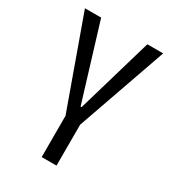

<svg xmlns="http://www.w3.org/2000/svg" viewBox="-163 -751 759 842"><g transform="rotate(30 216.0 -330.0)"><path d="M180 0V-209L18 -660H100L217 -277H222L334 -660H414L255 -207V0Z"/></g></svg>

Font: Bricolage Grotesque 10pt Condensed Light
Style: Regular
Weight: 300
Width: 3
Designer: Mathieu Triay
Foundry: Atelier Triay
Version: Version 1.000; ttfautohint (v1.8.4.7-5d5b);gftools[0.9.32]